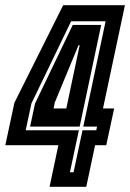

<svg xmlns="http://www.w3.org/2000/svg" viewBox="-36 -720 501 740"><path d="M155 0 189 -160.5H-15.5L19.5 -324L207.5 -700H445.5L361 -302H404L373.5 -160.5H330.5L296.5 0ZM233.5 -56H247.5L282 -218H335L338 -232H285L371 -638H238L85 -321L63 -218H268ZM80 -232 99 -321 244.5 -624H354L271 -232ZM170.5 -302H219.5L271 -545.5H266.5L175 -324.5Z"/></svg>

Font: Tourney Condensed Regular
Style: Bold Italic
Weight: 700
Width: 3
Italic angle: -12°
Designer: Tyler Finck
Foundry: Etcetera Type Co
Version: Version 1.010; ttfautohint (v1.8.3)